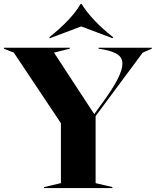

<svg xmlns="http://www.w3.org/2000/svg" viewBox="-44 -954 790 974"><path d="M180 -5 265 -25V-329L26 -687L-24 -707V-712H310V-707L230 -687L434 -375L476 -433Q577 -570 577 -630Q577 -661 553 -677.5Q529 -694 480 -703L456 -707V-712H726V-707L680 -687L441 -365V-25L526 -5V0H180ZM209 -760 206 -765Q319 -855 365 -934H370Q420 -852 530 -765L527 -760L368 -820Z"/></svg>

Font: Nyght Serif Bold
Style: Regular
Weight: 700
Designer: Maksym Kobuzan
Version: Version 0.410